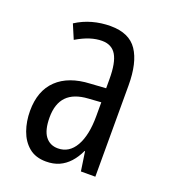

<svg xmlns="http://www.w3.org/2000/svg" viewBox="-108 -625 628 714"><g transform="rotate(20 205.5 -268.0)"><path d="M209 -545.9Q283.2 -545.9 314.9 -498.5Q346.7 -451.2 346.7 -361.3V0H289.6L278.3 -76.2H276.4Q263.7 -48.8 246.1 -29.5Q228.5 -10.3 206.1 -0.2Q183.6 9.8 154.3 9.8Q112.8 9.8 86.4 -12.2Q60.1 -34.2 47.4 -70.1Q34.7 -106 34.7 -147.5Q34.7 -227.1 80.6 -271Q126.5 -314.9 210.9 -318.8L272 -322.8V-359.4Q272 -423.8 254.4 -453.6Q236.8 -483.4 197.8 -483.4Q175.3 -483.4 150.6 -475.6Q126 -467.8 97.2 -450.7L73.2 -507.3Q103.5 -526.9 137.9 -536.4Q172.4 -545.9 209 -545.9ZM272.9 -267.6 223.1 -264.2Q166.5 -260.7 138.9 -232.2Q111.3 -203.6 111.3 -149.4Q111.3 -99.1 129.4 -75.2Q147.5 -51.3 179.2 -51.3Q223.6 -51.3 248.3 -94.2Q272.9 -137.2 272.9 -212.9Z"/></g></svg>

Font: Open Sans Condensed
Style: Regular
Weight: 400
Width: 3
Designer: Monotype Design Team
Foundry: Monotype Imaging Inc.
Version: Version 3.000